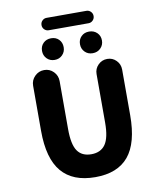

<svg xmlns="http://www.w3.org/2000/svg" viewBox="-105 -1158 974 1177"><g transform="rotate(-10 381.5 -569.0)"><path d="M392.6 -62.5Q252.9 -62.5 183.1 -145Q113.3 -227.5 113.3 -399.4V-680.7Q113.3 -714.8 137.7 -739.3Q162.1 -763.7 196.3 -763.7Q230.5 -763.7 254.4 -739.3Q278.3 -714.8 278.3 -680.7V-381.8Q278.3 -286.1 306.2 -245.6Q334 -205.1 392.6 -205.1Q451.2 -205.1 480 -246.1Q508.8 -287.1 508.8 -381.8V-683.6Q508.8 -716.8 532.2 -740.2Q555.7 -763.7 588.9 -763.7Q622.1 -763.7 645 -740.2Q668 -716.8 668 -683.6V-399.4Q668 -226.6 599.6 -144.5Q531.2 -62.5 392.6 -62.5ZM204.1 -880.9Q204.1 -910.2 223.1 -929.2Q242.2 -948.2 272 -948.2Q301.8 -948.2 320.3 -929.2Q338.9 -910.2 338.9 -880.9Q338.9 -852.5 319.8 -833Q300.8 -813.5 271.5 -813.5Q242.2 -813.5 223.1 -833Q204.1 -852.5 204.1 -880.9ZM266.6 -999Q251 -999 239.7 -1010.3Q228.5 -1021.5 228.5 -1037.6Q228.5 -1053.7 239.7 -1064.9Q251 -1076.2 266.6 -1076.2H514.6Q530.3 -1076.2 541.5 -1064.9Q552.7 -1053.7 552.7 -1037.6Q552.7 -1021.5 541.5 -1010.3Q530.3 -999 514.6 -999ZM440.4 -880.9Q440.4 -910.2 459.5 -929.2Q478.5 -948.2 508.3 -948.2Q538.1 -948.2 557.6 -929.2Q577.1 -910.2 577.1 -880.9Q577.1 -852.5 557.6 -833Q538.1 -813.5 508.3 -813.5Q478.5 -813.5 459.5 -833Q440.4 -852.5 440.4 -880.9Z"/></g></svg>

Font: Gen Jyuu GothicX Heavy
Style: Bold
Weight: 900
Designer: [Source Han Sans]
Ryoko NISHIZUKA  (kana & ideographs); Paul D. Hunt (Latin, Greek & Cyrillic); Wenlong ZHANG  (bopomofo
Version: Version 1.002.20150607